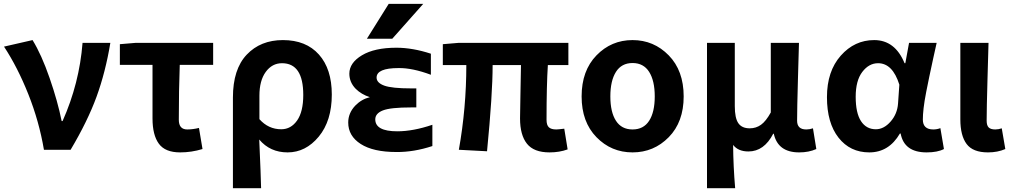

<svg xmlns="http://www.w3.org/2000/svg" viewBox="-20 -784 5296 1005"><path d="M349.6 0H210Q184.6 -149.4 128.4 -290.5Q72.3 -431.6 1 -540L150.4 -574.2Q197.3 -498 239.7 -375.5Q282.2 -252.9 302.7 -150.4H307.6Q395.5 -347.7 412.1 -559.6H557.6Q532.2 -406.2 485.4 -277.8Q438.5 -149.4 349.6 0Z M922.9 13.7Q844.7 13.7 811.5 -31.7Q778.3 -77.1 778.3 -164.1V-444.3H607.4V-552.7L689.5 -559.6H1095.7V-444.3H920.9Q916 -312.5 916 -157.2Q916 -106.4 960 -106.4Q989.3 -106.4 1021.5 -114.3L1040 -3.9Q982.4 13.7 922.9 13.7Z M1199.2 201.2V-273.4Q1199.2 -421.9 1271.5 -498Q1343.8 -574.2 1460.9 -574.2Q1582 -574.2 1649.4 -498.5Q1716.8 -422.9 1716.8 -289.1Q1716.8 -151.4 1648.4 -68.8Q1580.1 13.7 1485.4 13.7Q1393.6 13.7 1336.9 -53.7Q1345.7 142.6 1346.7 201.2ZM1452.1 -107.4Q1502.9 -107.4 1535.2 -153.3Q1567.4 -199.2 1567.4 -287.1Q1567.4 -453.1 1456.1 -453.1Q1404.3 -453.1 1371.1 -407.7Q1337.9 -362.3 1337.9 -283.2V-160.2Q1384.8 -107.4 1452.1 -107.4Z M2014.6 -763.7H2195.3L2033.2 -581.1H1900.4ZM2059.6 -96.7Q2142.6 -96.7 2243.2 -130.9V-19.5Q2145.5 12.7 2054.7 11.7Q1933.6 11.7 1868.2 -30.3Q1802.7 -72.3 1802.7 -142.6Q1802.7 -192.4 1839.8 -231.4Q1872.1 -264.6 1916 -275.4Q1871.1 -290 1841.8 -319.3Q1808.6 -353.5 1808.6 -398.4Q1808.6 -455.1 1874.5 -494.6Q1940.4 -534.2 2054.7 -534.2Q2139.6 -534.2 2235.4 -502.9V-392.6Q2138.7 -428.7 2066.4 -427.7Q1951.2 -427.7 1951.2 -377.9Q1951.2 -350.6 1991.2 -335.9Q2031.2 -321.3 2131.8 -321.3H2159.2V-221.7H2131.8Q2024.4 -221.7 1984.4 -206.1Q1944.3 -190.4 1944.3 -159.2Q1944.3 -96.7 2059.6 -96.7Z M2856.4 13.7Q2774.4 13.7 2738.3 -31.7Q2702.1 -77.1 2702.1 -164.1Q2702.1 -182.6 2704.1 -286.1Q2706.1 -389.6 2707 -443.4H2558.6Q2558.6 -291 2529.3 7.8L2381.8 0Q2420.9 -218.8 2420.9 -443.4H2297.9V-552.7L2379.9 -559.6H2955.1V-443.4H2847.7Q2840.8 -336.9 2840.8 -157.2Q2840.8 -128.9 2853 -117.7Q2865.2 -106.4 2891.6 -106.4Q2900.4 -106.4 2933.6 -110.4L2951.2 -2Q2908.2 13.7 2856.4 13.7Z M3024.4 -279.3Q3024.4 -414.1 3102.1 -494.1Q3179.7 -574.2 3291 -574.2Q3402.3 -574.2 3480.5 -494.1Q3558.6 -414.1 3558.6 -279.3Q3558.6 -145.5 3480.5 -65.9Q3402.3 13.7 3291 13.7Q3179.7 13.7 3102.1 -65.9Q3024.4 -145.5 3024.4 -279.3ZM3204.1 -151.9Q3233.4 -106.4 3291 -106.4Q3348.6 -106.4 3377.9 -151.9Q3407.2 -197.3 3407.2 -279.3Q3407.2 -361.3 3377.9 -407.7Q3348.6 -454.1 3291 -454.1Q3233.4 -454.1 3204.1 -407.7Q3174.8 -361.3 3174.8 -279.3Q3174.8 -197.3 3204.1 -151.9Z M3680.7 201.2V-559.6H3826.2V-228.5Q3826.2 -166 3844.7 -139.2Q3863.3 -112.3 3904.3 -112.3Q3937.5 -112.3 3963.4 -130.9Q3989.3 -149.4 4014.6 -195.3V-559.6H4162.1Q4161.1 -524.4 4156.7 -369.1Q4152.3 -213.9 4152.3 -152.3Q4152.3 -106.4 4200.2 -106.4Q4217.8 -106.4 4235.4 -112.3L4252.9 -3.9Q4213.9 13.7 4163.1 13.7Q4051.8 13.7 4030.3 -84H4027.3Q3979.5 8.8 3897.5 8.8Q3843.8 8.8 3817.4 -25.4Q3818.4 87.9 3828.1 201.2Z M4530.3 13.7Q4429.7 13.7 4369.1 -63.5Q4308.6 -140.6 4308.6 -275.4Q4308.6 -411.1 4380.9 -492.7Q4453.1 -574.2 4555.7 -574.2Q4665 -574.2 4714.8 -453.1H4718.8L4738.3 -559.6H4882.8Q4878.9 -543.9 4864.7 -478Q4850.6 -412.1 4844.2 -382.3Q4837.9 -352.5 4828.1 -302.7Q4818.4 -252.9 4814.5 -218.3Q4810.5 -183.6 4810.5 -158.2Q4810.5 -106.4 4865.2 -106.4Q4884.8 -106.4 4902.3 -113.3L4920.9 -3.9Q4887.7 13.7 4830.1 13.7Q4712.9 13.7 4694.3 -85H4690.4Q4632.8 13.7 4530.3 13.7ZM4564.5 -107.4Q4606.4 -107.4 4641.6 -147.5Q4676.8 -187.5 4680.7 -242.2L4687.5 -340.8Q4652.3 -453.1 4576.2 -453.1Q4528.3 -453.1 4493.7 -407.7Q4459 -362.3 4459 -277.3Q4459 -192.4 4486.8 -149.9Q4514.6 -107.4 4564.5 -107.4Z M5151.4 13.7Q5072.3 13.7 5039.6 -30.3Q5006.8 -74.2 5006.8 -159.2V-559.6H5154.3Q5153.3 -524.4 5148.9 -369.1Q5144.5 -213.9 5144.5 -152.3Q5144.5 -127 5155.3 -116.7Q5166 -106.4 5189.5 -106.4Q5206.1 -106.4 5223.6 -112.3L5242.2 -3.9Q5202.1 13.7 5151.4 13.7Z"/></svg>

Font: Nasu
Style: Bold
Weight: 700
Designer: Ryoko NISHIZUKA (kana &amp; ideographs); Paul D. Hunt (Latin, Greek &amp; Cyrillic); Wenlong ZHANG (bopomofo); Sandoll C
Version: Version 2014.1215